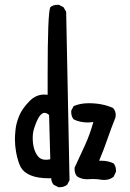

<svg xmlns="http://www.w3.org/2000/svg" viewBox="-20 -772 540 798"><path d="M229 6H223L203 -4Q193 -16 193 -31H185Q137 -31 108 -43Q79 -55 67 -76Q55 -97 47 -139Q42 -167 42 -194Q42 -207 44.5 -233Q47 -259 59.5 -290Q72 -321 104 -353Q130 -379 164 -379L178 -378V-462Q178 -717 189 -742Q201 -752 219 -752H225L244 -742L255 -723L269 -23L259 -4Q246 6 229 6ZM413 -24 401 -25Q384 -28 367 -28L342 -27Q318 -27 300 -39Q290 -51 290 -69V-75Q312 -122 333 -168Q354 -214 368 -265Q356 -263 344 -263Q312 -263 286 -276Q276 -288 276 -306V-312L286 -331Q314 -343 348 -343Q407 -343 450 -323Q461 -311 461 -294L460 -284Q442 -239 426.5 -194Q411 -149 392 -104H401Q429 -104 452 -93Q462 -81 462 -64V-58L452 -37Q435 -24 413 -24ZM170 -108Q179 -108 189 -110L184 -294Q174 -303 165 -303Q143 -303 123 -242Q116 -222 116 -199Q116 -148 139 -121Q150 -108 170 -108Z"/></svg>

Font: Xiaolai Mono SC
Style: Regular
Weight: 400
Monospace: yes
Designer: LXGW / Nozomi Seto
Version: Version 3.113;September 30, 2024